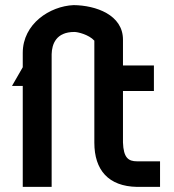

<svg xmlns="http://www.w3.org/2000/svg" viewBox="-20 -731 679 751"><path d="M461 -576C461 -673 355 -710 268 -711C175 -707 69 -638 69 -524V-468L27 -395H69V0H182V-519C183 -558 199 -606 271 -606C284 -606 327 -596 349 -572V-173C349 -66 404 -2 516 0H606V-100H516C482 -100 463 -114 461 -174V-375H582V-475H461Z"/></svg>

Font: Mint Spirit
Style: Bold
Weight: 700
Designer: HARENDAL Hirwen
Foundry: Arkandis Digital Foundry.
Version: Version 1.004;FFEdit